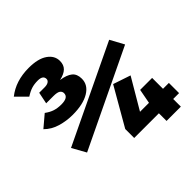

<svg xmlns="http://www.w3.org/2000/svg" viewBox="-201 -867 1018 1018"><g transform="rotate(-45 308.0 -358.0)"><path d="M161 -715.9Q230.3 -715.9 267.4 -690.3Q304.6 -664.6 304.6 -624.6Q304.6 -594.9 286.9 -577.7Q269.2 -560.5 233.3 -552.8Q277.4 -546.2 298.7 -528.7Q320 -511.3 320 -475.9Q320 -429.2 274.4 -401.8Q228.7 -374.4 150.8 -374.4Q104.6 -374.4 60.8 -387.2Q16.9 -400 -13.8 -430.8L52.3 -486.7Q75.4 -469.7 97.2 -462.8Q119 -455.9 146.7 -455.9Q199 -455.9 199 -488.2Q199 -501.5 187.9 -509.5Q176.9 -517.4 148.2 -517.4H93.8L107.2 -583.1H147.7Q166.7 -583.1 176.7 -590Q186.7 -596.9 186.7 -607.2Q186.7 -634.4 147.2 -634.4Q121.5 -634.4 101.3 -628.2Q81 -622.1 55.4 -605.6L-2.6 -663.6Q63.1 -715.9 161 -715.9ZM62.6 -179.5 19.5 -256.9 568.2 -519.5 610.3 -442.1ZM586.2 -57.4V0H479V-57.4H293.8V-124.6L416.9 -338.5L514.9 -305.6L413.8 -133.8H481L496.4 -215.4H586.2V-133.8H630.3V-57.4Z"/></g></svg>

Font: Fira Code
Style: Bold
Weight: 700
Monospace: yes
Designer: Carrois Corporate, Edenspiekermann AG, Nikita Prokopov
Foundry: Carrois Corporate, Edenspiekermann AG, Nikita Prokopov
Version: Version 6.000; ttfautohint (v1.8.2) -l 8 -r 50 -G 200 -x 14 